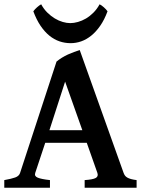

<svg xmlns="http://www.w3.org/2000/svg" viewBox="-20 -877 668 897"><path d="M364.7 -268.6 284.2 -495.6 210.9 -268.6ZM191.4 -210 144.5 -68.8Q139.6 -53.7 156.5 -46.9Q173.3 -40 213.4 -35.6V0H0V-35.6Q33.2 -41.5 51 -47.9Q68.8 -54.2 73.7 -68.8L244.1 -589.4Q255.9 -599.1 269.3 -607.4Q282.7 -615.7 297.1 -622.3Q311.5 -628.9 325.7 -634Q339.8 -639.2 352.5 -643.1L557.6 -68.8Q560.1 -62 564 -56.6Q567.9 -51.3 574.7 -47.4Q581.5 -43.5 592 -40.5Q602.5 -37.6 618.2 -35.6V0H375.5V-35.6Q413.6 -38.1 427 -45.4Q440.4 -52.7 435.1 -68.8L385.3 -210ZM482.4 -824.2Q467.8 -784.7 448.2 -756.6Q428.7 -728.5 406.2 -710.4Q383.8 -692.4 359.4 -683.8Q335 -675.3 310.1 -675.3Q283.2 -675.3 258.1 -683.8Q232.9 -692.4 210.7 -710.4Q188.5 -728.5 169.4 -756.6Q150.4 -784.7 135.7 -824.2Q138.7 -828.6 143.3 -833.5Q147.9 -838.4 153.1 -843Q158.2 -847.7 163.3 -851.3Q168.5 -855 172.4 -856.9Q184.6 -834.5 201.2 -818.1Q217.8 -801.8 236.1 -790.8Q254.4 -779.8 273.2 -774.4Q292 -769 308.1 -769Q325.2 -769 344.2 -774.4Q363.3 -779.8 381.6 -790.5Q399.9 -801.3 416.5 -817.9Q433.1 -834.5 445.3 -856.9Q449.7 -855 454.8 -851.3Q460 -847.7 465.1 -843Q470.2 -838.4 474.9 -833.5Q479.5 -828.6 482.4 -824.2Z"/></svg>

Font: Gentium Basic
Style: Bold
Weight: 700
Designer: J. Victor Gaultney and Annie Olsen
Foundry: SIL International
Version: Version 1.100